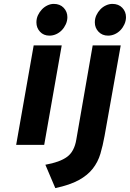

<svg xmlns="http://www.w3.org/2000/svg" viewBox="-20 -744 667 986"><path d="M234 -561Q204 -561 185.5 -581Q167 -601 167 -629Q167 -649 175 -666Q183 -683 195.5 -696Q208 -709 224 -716.5Q240 -724 256 -724Q288 -724 307 -704Q326 -684 326 -656Q326 -637 318 -619.5Q310 -602 297.5 -589Q285 -576 268.5 -568.5Q252 -561 234 -561ZM535 -561Q505 -561 486 -581Q467 -601 467 -629Q467 -649 475 -666Q483 -683 495.5 -696Q508 -709 524.5 -716.5Q541 -724 557 -724Q589 -724 608 -704Q627 -684 627 -656Q627 -637 619 -619.5Q611 -602 598.5 -589Q586 -576 569.5 -568.5Q553 -561 535 -561ZM153 -511H297L207 0H63ZM213 102Q287 89 324.5 61.5Q362 34 372 -28L456 -511H600L517 -46Q508 4 495.5 46Q483 88 456.5 122Q430 156 384.5 181Q339 206 264 222Z"/></svg>

Font: Overpass Heavy
Style: Italic
Weight: 900
Italic angle: -10°
Designer: Delve Withrington, Dave Bailey
Foundry: Delve Fonts
Version: Version 3.000;DELV;Overpass